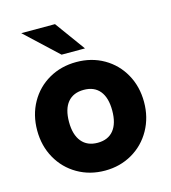

<svg xmlns="http://www.w3.org/2000/svg" viewBox="-106 -783 782 880"><g transform="rotate(-15 284.5 -343.0)"><path d="M31 -247Q31 -320.5 63.8 -379Q96.5 -437.5 154.5 -470.8Q212.5 -504 285 -504Q357 -504 414.8 -470.8Q472.5 -437.5 505.2 -379Q538 -320.5 538 -247Q538 -174 505 -115Q472 -56 414.2 -22.5Q356.5 11 285 11Q213 11 155 -22.5Q97 -56 64 -114.8Q31 -173.5 31 -247ZM285 -121Q334.5 -121 360.8 -153.5Q387 -186 387 -247Q387 -307.5 360.8 -339.8Q334.5 -372 285 -372Q235 -372 208.5 -340Q182 -308 182 -247Q182 -186.5 208.8 -153.8Q235.5 -121 285 -121ZM76 -697H236L340 -554H229Z"/></g></svg>

Font: HK Grotesk Black
Style: Regular
Weight: 900
Designer: Alfredo Marco Pradil
Foundry: Hanken Design Co.
Version: Version 3.001